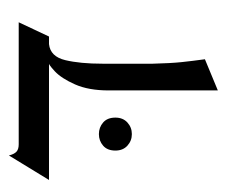

<svg xmlns="http://www.w3.org/2000/svg" viewBox="-59 -437 509 431"><g transform="rotate(-90 195.5 -221.5)"><path d="M273 -368H312V-366Q284 -363 276 -329.5Q268 -296 268 -246V-133Q269 -93 271.5 -69Q274 -45 278 -16L208 13V-232Q208 -277 221.5 -307.5Q235 -338 251 -353Q267 -368 273 -368ZM87 -434H361L329 -366H7L62 -456Q65 -444 70.5 -439Q76 -434 87 -434ZM73 -217Q73 -235 84 -244.5Q95 -254 110 -254Q125 -254 136 -244.5Q147 -235 147 -217Q147 -200 136 -190Q125 -180 110 -180Q95 -180 84 -190Q73 -200 73 -217Z"/></g></svg>

Font: BellefairVN
Style: Regular
Weight: 400
Designer: Nick Shinn, Liron Lavi Turkenic
Foundry: Shinntype
Version: Version 1.003